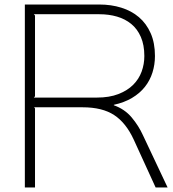

<svg xmlns="http://www.w3.org/2000/svg" viewBox="-20 -830 767 850"><path d="M722 0H669L572 -212Q538 -286 485.5 -320.5Q433 -355 346 -355H131L135 -350V0H90V-810H420Q472 -810 517 -796Q562 -782 595 -754Q628 -726 647 -683Q666 -640 666 -582Q666 -544 655 -509Q644 -474 621.5 -445.5Q599 -417 564.5 -396.5Q530 -376 484 -366V-364Q532 -347 563 -310Q594 -273 613 -231ZM619 -582Q619 -631 603.5 -666.5Q588 -702 561 -724Q534 -746 498 -756.5Q462 -767 420 -767H130L135 -761V-404L130 -398H409Q464 -398 504 -413.5Q544 -429 569.5 -454.5Q595 -480 607 -513Q619 -546 619 -582Z"/></svg>

Font: TypoPRO Sinkin Sans
Style: 200 X Light
Weight: 200
Designer: Keith Bates
Foundry: K-Type
Version: Sinkin Sans (version 1.0)  by Keith Bates   •   © 2014   www